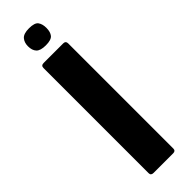

<svg xmlns="http://www.w3.org/2000/svg" viewBox="-280 -827 831 831"><g transform="rotate(-45 135.5 -412.0)"><path d="M211 -14Q211 0 196 0H76Q60 0 60 -14V-658Q60 -673 76 -673H196Q211 -673 211 -658ZM192 -772Q192 -747 181 -733.5Q170 -720 137 -720Q104 -720 91.5 -733.5Q79 -747 79 -772Q79 -795 91.5 -809.5Q104 -824 137 -824Q172 -824 182 -809.5Q192 -795 192 -772Z"/></g></svg>

Font: Glory Thin ExtraBold
Style: Regular
Weight: 800
Version: Version 1.011